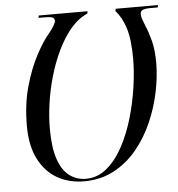

<svg xmlns="http://www.w3.org/2000/svg" viewBox="-52 -763 762 823"><g transform="rotate(-5 329.0 -351.5)"><path d="M277 11Q213 11 162.5 -17.5Q112 -46 82.5 -103.5Q53 -161 53 -247Q53 -340 74.5 -416Q96 -492 126 -548Q156 -604 183 -635Q212 -671 212 -686Q212 -697 202 -700.5Q192 -704 168 -704H143L145 -714H355L353 -704Q312 -686 280 -647.5Q248 -609 223.5 -557.5Q199 -506 182.5 -448.5Q166 -391 158 -334Q150 -277 150 -228Q150 -144 167.5 -94Q185 -44 216 -21.5Q247 1 286 1Q336 1 376 -32.5Q416 -66 445.5 -121Q475 -176 494 -241.5Q513 -307 522.5 -373Q532 -439 532 -494Q532 -577 516.5 -626Q501 -675 474 -704L476 -714H658L656 -704H626Q601 -704 591 -699Q581 -694 581 -682Q581 -672 585 -660.5Q589 -649 596 -631Q608 -604 618.5 -564Q629 -524 629 -469Q629 -410 615.5 -344Q602 -278 574.5 -215Q547 -152 505 -101Q463 -50 406 -19.5Q349 11 277 11Z"/></g></svg>

Font: Noto Serif Display Condensed
Style: Italic
Weight: 400
Width: 3
Italic angle: -12°
Designer: Monotype Design Team
Foundry: Monotype Imaging Inc.
Version: Version 2.009